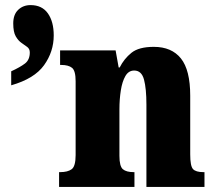

<svg xmlns="http://www.w3.org/2000/svg" viewBox="-20 -734 844 754"><path d="M212 0V-58H216Q246 -58 261.5 -69.5Q277 -81 277 -125V-415Q277 -456 263 -467.5Q249 -479 220 -479H216V-536H434L446 -469H450Q467 -503 496 -526.5Q525 -550 584 -550Q654 -550 690.5 -504.5Q727 -459 727 -358V-128Q727 -82 738 -70Q749 -58 779 -58H783V0H555V-323Q555 -386 545.5 -421.5Q536 -457 507 -457Q485 -457 472.5 -435.5Q460 -414 454.5 -379Q449 -344 449 -305V-122Q449 -81 462.5 -69.5Q476 -58 505 -58H508V0ZM24 -454Q59 -470 78 -484.5Q97 -499 97 -528Q97 -542 87 -549.5Q77 -557 64.5 -565.5Q52 -574 42 -591Q32 -608 32 -642Q32 -677 51.5 -695.5Q71 -714 100 -714Q145 -714 168 -681.5Q191 -649 191 -595Q191 -531 153 -478Q115 -425 24 -399Z"/></svg>

Font: Noto Serif Condensed Black
Style: Regular
Weight: 900
Width: 3
Designer: Monotype Design Team
Foundry: Monotype Imaging Inc.
Version: Version 2.015; ttfautohint (v1.8.4.7-5d5b)